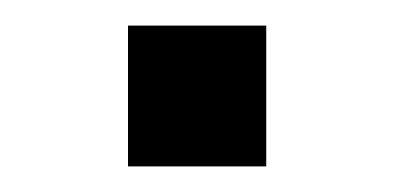

<svg xmlns="http://www.w3.org/2000/svg" viewBox="-20 -130 308 150"><path d="M80 -110H188V0H80Z"/></svg>

Font: 42dot Sans
Style: Regular
Weight: 400
Designer: 42dot
Version: Version 1.000